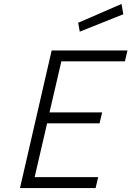

<svg xmlns="http://www.w3.org/2000/svg" viewBox="-20 -950 664 970"><path d="M383 -790 375 -835 594 -930 603 -878ZM81 0 241 -695H624L611 -640H290L230 -382H496L483 -327H218L155 -55H476L463 0Z"/></svg>

Font: Titillium Web Light
Style: Italic
Weight: 300
Italic angle: -13°
Version: Version 1.002;PS 57.000;hotconv 1.0.70;makeotf.lib2.5.55311